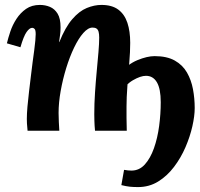

<svg xmlns="http://www.w3.org/2000/svg" viewBox="-20 -531 811 780"><path d="M92 0Q90 -21 89.5 -29.5Q89 -38 89 -48Q89 -69 91.5 -97.5Q94 -126 98 -159.5Q102 -193 106 -226Q109 -253 112.5 -278.5Q116 -304 119 -326.5Q122 -349 123.5 -366Q125 -383 125 -392Q125 -409 120.5 -413.5Q116 -418 111 -418Q100 -418 88 -401Q76 -384 63 -339L8 -355Q13 -376 22 -403Q31 -430 47 -454.5Q63 -479 86 -495Q109 -511 142 -511Q164 -511 183 -503Q202 -495 214 -475.5Q226 -456 226 -420Q226 -401 224 -389Q222 -377 220 -360H221Q245 -420 273.5 -453Q302 -486 332.5 -498.5Q363 -511 392 -511Q435 -511 460.5 -492Q486 -473 497.5 -438.5Q509 -404 509 -357Q509 -321 505 -274Q501 -227 497.5 -181Q494 -135 494 -98Q494 -70 494 -52Q494 -34 495 0H366Q364 -21 363.5 -39.5Q363 -58 363 -67Q363 -110 366 -155Q369 -200 373 -242Q377 -284 380 -319.5Q383 -355 383 -378Q383 -393 380.5 -402Q378 -411 372 -415Q366 -419 356 -419Q338 -419 318.5 -397Q299 -375 281 -337.5Q263 -300 249 -254.5Q235 -209 226.5 -161.5Q218 -114 218 -72Q218 -59 219 -35.5Q220 -12 221 0ZM541 229Q522 229 507.5 227.5Q493 226 473 221L484 159Q501 162 514 162Q546 162 568.5 137Q591 112 605.5 71Q620 30 626.5 -19Q633 -68 633 -116Q633 -170 617.5 -196.5Q602 -223 573 -223Q551 -223 520 -205Q489 -187 469 -150L466 -231Q498 -270 538 -286.5Q578 -303 608 -303Q658 -303 690 -285Q722 -267 739.5 -236.5Q757 -206 764 -168.5Q771 -131 771 -92Q771 -60 761.5 -18Q752 24 733.5 67Q715 110 687 147Q659 184 622.5 206.5Q586 229 541 229Z"/></svg>

Font: Lora
Style: Italic
Weight: 400
Italic angle: -3°
Designer: Olga Karpushina, Alexei Vanyashin (Cyrillic)
Foundry: Cyreal
Version: Version 3.008